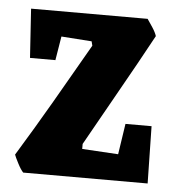

<svg xmlns="http://www.w3.org/2000/svg" viewBox="-41 -496 494 535"><g transform="rotate(5 206.0 -228.5)"><path d="M43 0Q36 -7 27 -24.5Q18 -42 16 -48Q65 -128 109 -204Q153 -280 204 -369L201 -381L116 -387L105 -320H34L25 -457H351Q356 -450 365.5 -435.5Q375 -421 378 -411Q334 -330 289.5 -251.5Q245 -173 201 -94V-80L302 -74L315 -160H388L391 0Z"/></g></svg>

Font: Grenze Gotisch ExtraBold
Style: Regular
Weight: 800
Designer: Renata Polastri
Foundry: Omnibus-Type
Version: Version 1.001